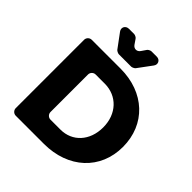

<svg xmlns="http://www.w3.org/2000/svg" viewBox="-242 -1086 1251 1251"><g transform="rotate(45 383.5 -461.0)"><path d="M198 -868 269 -772C273 -766 289 -758 297 -758H411C419 -758 435 -766 439 -772L510 -868C528 -892 512 -922 483 -922H434C425 -922 409 -914 405 -906L383 -874C368 -852 340 -852 325 -874L303 -906C299 -914 283 -922 274 -922H226C196 -922 180 -892 198 -868ZM70 -665V-35C70 -16 86 0 105 0H364C589 0 743 -143 743 -350C743 -558 591 -700 371 -700H105C86 -700 70 -684 70 -665ZM283 -558H367C480 -558 562 -473 562 -349C562 -226 484 -142 375 -142H283C264 -142 248 -158 248 -177V-523C248 -542 264 -558 283 -558Z"/></g></svg>

Font: Trueno
Style: RoundBd
Weight: 700
Designer: Julieta Ulanovsky, Jasper
Foundry: Julieta Ulanovsky, Cannot Into Space Fonts
Version: Version 3.001